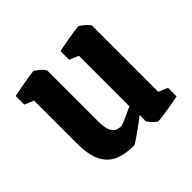

<svg xmlns="http://www.w3.org/2000/svg" viewBox="-125 -593 733 733"><g transform="rotate(-45 242.0 -226.5)"><path d="M211 10Q164 10 131 -4Q98 -18 80 -53Q62 -88 62 -150V-382L25 -397V-444Q25 -444 41 -447Q57 -450 78 -454Q99 -458 116.5 -460.5Q134 -463 138 -463Q142 -463 152 -455.5Q162 -448 170.5 -439Q179 -430 179 -426V-151Q179 -114 188.5 -98.5Q198 -83 209.5 -80Q221 -77 227 -77Q232 -77 245.5 -82.5Q259 -88 275 -95.5Q291 -103 304 -109V-382L267 -397V-444Q267 -444 282.5 -447Q298 -450 319.5 -454Q341 -458 358.5 -460.5Q376 -463 381 -463Q384 -463 394 -455.5Q404 -448 412.5 -439Q421 -430 421 -426V-70L458 -55V-8Q458 -8 442 -5Q426 -2 404.5 1.5Q383 5 365 7.5Q347 10 342 10Q339 10 330.5 2.5Q322 -5 315 -13.5Q308 -22 308 -26V-58Q292 -45 270 -29Q248 -13 231 -1.5Q214 10 211 10Z"/></g></svg>

Font: Grenze Gotisch SemiBold
Style: Regular
Weight: 600
Designer: Renata Polastri
Foundry: Omnibus-Type
Version: Version 1.001